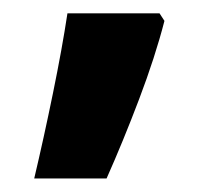

<svg xmlns="http://www.w3.org/2000/svg" viewBox="-20 -136 325 285"><path d="M216.8 -116.2 224.1 -105Q210.4 -51.8 186.5 11.2Q162.6 74.2 138.2 128.9H30.8Q44.9 69.3 58.6 2.4Q72.3 -64.5 80.1 -116.2Z"/></svg>

Font: Open Sans
Style: Bold
Weight: 700
Designer: Monotype Design Team
Foundry: Monotype Imaging Inc.
Version: Version 3.000; ttfautohint (v1.8.4)